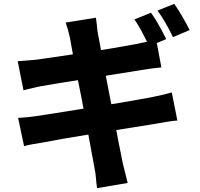

<svg xmlns="http://www.w3.org/2000/svg" viewBox="-20 -893 1040 997"><path d="M843 -690 755 -653Q751 -661 726.5 -709.5Q702 -758 678 -792L764 -827Q799 -779 843 -690ZM965 -737 878 -700Q863 -733 840.5 -772Q818 -811 798 -838L885 -873Q926 -813 965 -737ZM321 -776 478 -801 483 -763Q484 -746 488 -721L537 -460L563 -326Q597 -145 618 -43L643 57L484 84Q480 56 478 30Q477 11 471 -19L459 -84Q453 -118 443 -171Q433 -224 419 -300Q410 -351 401.5 -393Q393 -435 386 -470Q351 -647 343 -698Q333 -742 321 -776ZM121 -579Q153 -581 168 -583L204 -588Q336 -607 428 -621Q562 -641 663 -660L691 -665Q696 -666 713 -670Q766 -680 791 -687L818 -543Q788 -540 772 -538L719 -530L444 -486L298 -463L196 -446L172 -441Q118 -429 102 -424L72 -575ZM182 -292Q338 -316 472 -338Q602 -358 739 -383L766 -388Q832 -401 872 -413L901 -267Q871 -266 792 -251L768 -247L491 -203Q265 -166 208 -154Q130 -142 105 -134L74 -281Q123 -283 182 -292Z"/></svg>

Font: Merged Yaku Han JP ExtraBold
Style: Regular
Weight: 800
Designer: Ryoko NISHIZUKA 西塚涼子 (kana, bopomofo & ideographs); Paul D. Hunt (Latin, Greek & Cyrillic); Sandoll Communications 산돌커뮤니
Foundry: Adobe
Version: Version 2.004